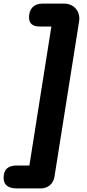

<svg xmlns="http://www.w3.org/2000/svg" viewBox="-70 -865 482 1065"><path d="M22 180H157C196 180 226 154 232 116L369 -748C377 -802 340 -845 286 -845H166C118 -845 91 -816 91 -769C91 -739 107 -718 148 -718H215L93 53H24C-23 53 -50 72 -50 122C-50 158 -27 180 22 180Z"/></svg>

Font: SN Pro Heavy
Style: Italic
Weight: 800
Italic angle: -9°
Designer: Tobias Whetton
Foundry: Supernotes
Version: Version 1.001;Glyphs 3.2 (3249)